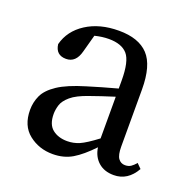

<svg xmlns="http://www.w3.org/2000/svg" viewBox="-95 -576 683 684"><g transform="rotate(20 246.0 -234.0)"><path d="M402 9Q366 9 343.5 -11Q321 -31 316 -65Q278 -25 246 -6Q214 13 172 13Q120 13 81.5 -17.5Q43 -48 43 -108Q43 -137 55 -163Q67 -189 101.5 -212Q136 -235 203 -255Q229 -263 256.5 -271Q284 -279 314 -287V-317Q314 -390 292 -415.5Q270 -441 221 -441Q196 -441 168 -434L150 -368Q138 -322 101 -322Q62 -322 57 -362Q71 -416 121.5 -448.5Q172 -481 245 -481Q320 -481 356.5 -442Q393 -403 393 -312V-96Q393 -64 402.5 -51Q412 -38 428 -38Q441 -38 450 -44Q459 -50 468 -61L485 -44Q455 9 402 9ZM127 -123Q127 -83 149 -65.5Q171 -48 205 -48Q229 -48 251 -57.5Q273 -67 314 -98V-256Q263 -240 224 -226Q180 -211 159 -193Q138 -175 132.5 -157Q127 -139 127 -123Z"/></g></svg>

Font: Source Serif 4 Subhead
Style: Regular
Weight: 400
Designer: Frank Grießhammer
Foundry: Adobe Systems Incorporated
Version: Version 4.004;hotconv 1.0.117;makeotfexe 2.5.65602